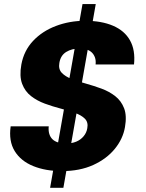

<svg xmlns="http://www.w3.org/2000/svg" viewBox="-20 -812 698 919"><path d="M219.8 87 374.9 -792.5H438.3L283.3 87ZM264.2 -511.2Q258.8 -481.1 275.8 -463.3Q292.8 -445.5 323.3 -433.8Q353.8 -422.1 391.3 -411.8Q428.8 -401.4 465.8 -387.8Q502.8 -374.2 531.5 -351.8Q560.2 -329.4 574 -293.8Q587.7 -258.3 578.2 -203.8Q568.7 -147.6 529.5 -99.5Q490.4 -51.5 426.1 -22.2Q361.8 7 276.4 7Q198.4 7 139 -17.1Q79.6 -41.2 50.3 -88.9Q21 -136.7 31 -207.2H213.2Q211.2 -186.8 215.9 -171.2Q220.7 -155.6 231.1 -145.5Q241.5 -135.4 258 -130.3Q274.6 -125.2 296.6 -125.2Q324 -125.2 345.2 -134.1Q366.5 -143.1 380.4 -160Q394.4 -176.8 397.8 -198.3Q403.2 -226.9 386.2 -243.9Q369.2 -260.9 338.1 -271.8Q307.1 -282.8 269.4 -292.6Q231.6 -302.4 194.6 -316Q157.6 -329.6 128.7 -352Q99.7 -374.4 85.9 -410.9Q72.2 -447.5 82.2 -503.1Q94.3 -569.3 138.3 -616.2Q182.3 -663 247.6 -687.7Q313 -712.5 387.2 -712.5Q465.8 -712.5 521 -688.8Q576.2 -665.2 602.3 -618.7Q628.5 -572.1 621.4 -503.3H437.6Q439.6 -522.8 434.4 -537.2Q429.2 -551.5 419.1 -561.1Q409 -570.6 394.2 -575.2Q379.5 -579.8 360.9 -579.8Q323.7 -579.8 296.8 -563.3Q270 -546.7 264.2 -511.2Z"/></svg>

Font: Poppins Variable
Style: Italic
Weight: 100
Italic angle: -10°
Designer: Jonny Pinhorn
Foundry: Indian Type Foundry
Version: Version 6.000